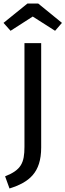

<svg xmlns="http://www.w3.org/2000/svg" viewBox="-24 -934 372 1091"><path d="M30 137C141 102 210 48 210 -96V-689H115V-100C115 -8 96 32 5 68ZM-4 -804 36 -759 162 -840 289 -759 328 -804 193 -914H132Z"/></svg>

Font: FiraGO Unicode
Style: Regular
Weight: 400
Designer: bBox Type
Foundry: bBox Type GmbH
Version: Version 1.001;PS 001.001;hotconv 1.0.88;makeotf.lib2.5.64775